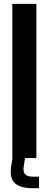

<svg xmlns="http://www.w3.org/2000/svg" viewBox="-20 -820 253 996"><path d="M43.9 0V-800H168.7V0ZM182.5 156.4H151.4Q85.1 156.4 57.2 130.2Q29.2 104.1 37.6 45.7L44.7 0H109.9L102.7 45.7Q99.2 72.8 110.9 84.6Q122.5 96.5 151.4 96.5H182.5Z"/></svg>

Font: Big Shoulders Thin
Style: Regular
Weight: 100
Designer: Patric King
Foundry: XO Type Co
Version: Version 2.002